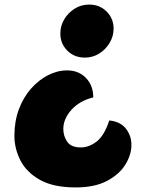

<svg xmlns="http://www.w3.org/2000/svg" viewBox="-20 -620 642 840"><path d="M351 -368Q305 -368 274.5 -398.5Q244 -429 244 -473Q244 -507 261 -535.5Q278 -564 306.5 -582Q335 -600 370 -600Q416 -600 446.5 -569.5Q477 -539 477 -495Q477 -462 460 -433Q443 -404 414.5 -386Q386 -368 351 -368ZM311 200Q214 200 155 167Q96 134 69.5 82Q43 30 43 -26Q43 -89 62.5 -141.5Q82 -194 115.5 -232Q149 -270 190 -291Q231 -312 274 -312Q324 -312 356 -279Q388 -246 388 -194Q328 -179 292.5 -139.5Q257 -100 257 -56Q257 -25 274 0Q291 25 334 25Q369 25 402.5 -0.5Q436 -26 458 -93Q507 -88 531 -57Q555 -26 555 14Q555 57 528.5 100Q502 143 448 171.5Q394 200 311 200Z"/></svg>

Font: Lemon
Style: Regular
Weight: 400
Designer: Eduardo Rodriguez Tunni
Foundry: Eduardo Rodriguez Tunni
Version: Version 1.003; ttfautohint (v1.8.4.7-5d5b);gftools[0.9.24]